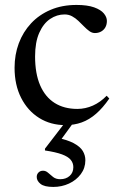

<svg xmlns="http://www.w3.org/2000/svg" viewBox="-20 -484 474 758"><path d="M282 -464.5Q325 -464.5 351.5 -455Q378 -445.5 390 -431Q402 -416.5 402 -401.5Q402 -387 396 -376.2Q390 -365.5 379.2 -359.5Q368.5 -353.5 354.5 -353.5Q343.5 -353.5 333 -361Q322.5 -368.5 311.8 -379.5Q301 -390.5 289.5 -401.5Q278 -412.5 264.5 -419.8Q251 -427 235 -427Q204.5 -427 178 -409.2Q151.5 -391.5 135 -354.5Q118.5 -317.5 118.5 -261Q118.5 -193.5 138.5 -147.2Q158.5 -101 195.8 -77.5Q233 -54 285.5 -54Q317 -54 346.8 -67.2Q376.5 -80.5 401 -106L411.5 -95Q386 -58 359.2 -34.8Q332.5 -11.5 302.8 -0.8Q273 10 238.5 10Q180 10 134.8 -18.2Q89.5 -46.5 63.5 -97.5Q37.5 -148.5 37.5 -216.5Q37.5 -268 54.2 -313Q71 -358 102.8 -392Q134.5 -426 179.8 -445.2Q225 -464.5 282 -464.5ZM190.5 254Q155 254 140 242Q125 230 125 214.5Q125 204 132 197Q139 190 150 190Q161 190 170 198.2Q179 206.5 190 215Q201 223.5 218 223.5Q240.5 223.5 255 210.5Q269.5 197.5 269.5 176Q269.5 159.5 259.2 147Q249 134.5 224.8 125.5Q200.5 116.5 157.5 110V103L252 -20H284.5L196 101.5L199 58.5Q245 67.5 270.8 81.2Q296.5 95 306.8 112Q317 129 317 148.5Q317 179.5 299 203.5Q281 227.5 252.2 240.8Q223.5 254 190.5 254Z"/></svg>

Font: Newsreader 36pt
Style: Regular
Weight: 400
Designer: Hugues Gentile
Foundry: Production Type
Version: Version 1.003